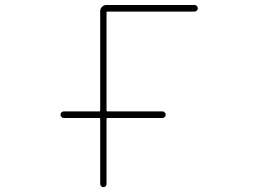

<svg xmlns="http://www.w3.org/2000/svg" viewBox="-20 -773 1040 770"><path d="M381.8 -35.2V-295.9Q381.8 -299.8 377.9 -299.8H235.4Q230.5 -299.8 226.6 -303.7Q222.7 -307.6 222.7 -313Q222.7 -318.4 226.6 -322.3Q230.5 -326.2 235.4 -326.2H377.9Q381.8 -326.2 381.8 -330.1V-728.5Q381.8 -738.3 389.2 -745.6Q396.5 -752.9 406.2 -752.9H760.7Q765.6 -752.9 769.5 -749Q773.4 -745.1 773.4 -739.7Q773.4 -734.4 769.5 -730.5Q765.6 -726.6 760.7 -726.6H412.1Q407.2 -726.6 407.2 -722.7V-330.1Q407.2 -326.2 412.1 -326.2H631.8Q636.7 -326.2 640.6 -322.3Q644.5 -318.4 644.5 -313Q644.5 -307.6 640.6 -303.7Q636.7 -299.8 631.8 -299.8H412.1Q407.2 -299.8 407.2 -295.9V-35.2Q407.2 -30.3 403.8 -26.4Q400.4 -22.5 395 -22.5Q389.6 -22.5 385.7 -26.4Q381.8 -30.3 381.8 -35.2Z"/></svg>

Font: Rounded-L Mgen+ 2m thin
Style: Regular
Weight: 100
Designer: [Source Han Sans]
Ryoko NISHIZUKA  (kana & ideographs); Paul D. Hunt (Latin, Greek & Cyrillic); Wenlong ZHANG  (bopomofo
Version: Version 1.059.20150602